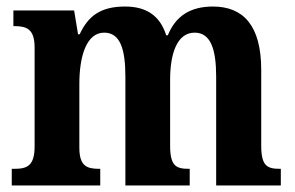

<svg xmlns="http://www.w3.org/2000/svg" viewBox="-20 -568 902 588"><path d="M16 0H287V-51H284C246 -51 223 -59 223 -116V-311C223 -394 244 -468 299 -468C348 -468 364 -418 364 -333V0H561V-51H558C519 -51 501 -60 501 -122V-324C501 -401 521 -468 576 -468C625 -468 642 -418 642 -333V0H840V-51H837C798 -51 780 -60 780 -122V-354C780 -490 725 -548 632 -548C563 -548 518 -519 494 -460H489C469 -523 425 -548 363 -548C288 -548 250 -519 224 -463H219L207 -536H21V-488H24C62 -488 86 -479 86 -422V-120C86 -60 63 -51 24 -51H16Z"/></svg>

Font: Noto Serif Ethiopic Condensed
Style: Bold
Weight: 700
Width: 3
Designer: Monotype Design Team
Foundry: Monotype Imaging Inc.
Version: Version 2.102